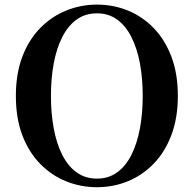

<svg xmlns="http://www.w3.org/2000/svg" viewBox="-20 -779 825 818"><path d="M392.9 18.6Q324.2 18.6 261.8 -6.5Q199.5 -31.6 151.1 -81Q102.7 -130.4 75.1 -202.8Q47.6 -275.2 47.6 -370.5Q47.6 -464.8 75.1 -537.3Q102.7 -609.9 151.1 -659.3Q199.5 -708.6 261.8 -734Q324.2 -759.4 392.9 -759.4Q462.5 -759.4 524.4 -734.3Q586.3 -709.2 634.4 -659.8Q682.6 -610.4 710.1 -537.9Q737.7 -465.3 737.7 -370.5Q737.7 -276.2 710.1 -203.4Q682.6 -130.6 634.4 -81.3Q586.3 -31.9 524.4 -6.6Q462.5 18.6 392.9 18.6ZM392.9 -18Q442.6 -18 479.3 -44.8Q515.9 -71.5 540 -119.4Q564.1 -167.3 576.1 -231.5Q588 -295.6 588 -370.5Q588 -445.3 576.1 -509.2Q564.1 -573 540 -620.8Q515.9 -668.7 479.3 -695.5Q442.6 -722.2 392.9 -722.2Q343.1 -722.2 306.2 -695.5Q269.3 -668.7 245.1 -620.8Q220.9 -573 209 -509.2Q197 -445.3 197 -370.5Q197 -295.6 209 -231.5Q220.9 -167.3 245.1 -119.4Q269.3 -71.5 306.2 -44.8Q343.1 -18 392.9 -18Z"/></svg>

Font: Noto Serif KR
Style: Regular
Weight: 200
Designer: Ryoko NISHIZUKA 西塚涼子 (kana & ideographs); Frank Grießhammer (Latin, Greek & Cyrillic); Wenlong ZHANG 张文龙 (bopomofo); San
Foundry: Adobe
Version: Version 2.001;hotconv 1.1.0;makeotfexe 2.6.0